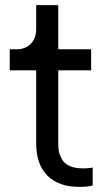

<svg xmlns="http://www.w3.org/2000/svg" viewBox="-20 -722 417 748"><path d="M288 6Q208 6 164.5 -38Q121 -82 121 -162V-448H18V-530H45Q79 -530 100 -551.5Q121 -573 121 -608V-702H207V-530H335V-448H207V-162Q207 -145 209.5 -132Q212 -119 221 -102Q230 -85 251 -75.5Q272 -66 304 -66Q324 -66 341 -69V1Q320 6 288 6Z"/></svg>

Font: Plus Jakarta Display
Style: Regular
Weight: 400
Designer: Gumpita Rahayu
Foundry: Tokotype Studio
Version: Version 1.000;hotconv 1.0.109;makeotfexe 2.5.65596